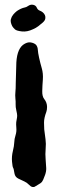

<svg xmlns="http://www.w3.org/2000/svg" viewBox="-20 -755 242 803"><path d="M45.9 -408.2 47.9 -477.5Q47.9 -544.9 76.2 -567.4Q93.8 -580.1 108.4 -577.6Q123 -575.2 130.9 -567.4Q137.7 -558.6 138.2 -546.9Q138.7 -535.2 143.6 -513.2Q148.4 -491.2 154.8 -469.2Q161.1 -447.3 159.2 -421.9Q157.2 -396.5 156.7 -374Q156.2 -351.6 165 -340.8Q176.8 -326.2 176.8 -307.6Q176.8 -295.9 173.8 -287.1Q164.1 -261.7 164.1 -242.2Q164.1 -222.7 165 -213.9Q168 -190.4 170.4 -172.4Q172.9 -154.3 170.9 -132.3Q168.9 -110.4 170.9 -87.9Q172.9 -65.4 173.3 -51.8Q173.8 -38.1 168.5 -23.4Q163.1 -8.8 160.6 -3.4Q158.2 2 155.3 5.9Q151.4 10.7 140.6 16.6Q129.9 22.5 126 25.4Q122.1 28.3 115.2 26.9Q108.4 25.4 100.6 17.1Q92.8 8.8 82 3.9Q71.3 -1 57.1 -7.8Q43 -14.6 40.5 -29.8Q38.1 -44.9 37.1 -47.9Q36.1 -50.8 35.2 -52.7Q32.2 -56.6 30.3 -78.6Q28.3 -100.6 33.7 -122.6Q39.1 -144.5 39.6 -159.2Q40 -173.8 44.9 -189Q49.8 -204.1 48.3 -220.2Q46.9 -236.3 47.9 -244.1Q48.8 -252 50.3 -258.3Q51.8 -264.6 51.8 -271.5Q51.8 -278.3 48.3 -293Q44.9 -307.6 45.4 -318.8Q45.9 -330.1 44.4 -343.3Q43 -356.4 44.4 -369.6Q45.9 -382.8 45.9 -408.2ZM118.2 -632.8Q93.8 -621.1 71.8 -623.5Q49.8 -626 43 -631.8Q36.1 -637.7 31.2 -645.5Q22.5 -663.1 25.4 -674.3Q28.3 -685.5 35.2 -693.8Q42 -702.1 50.8 -709Q68.4 -720.7 83 -723.6Q89.8 -724.6 96.7 -729.5Q107.4 -737.3 118.7 -734.9Q129.9 -732.4 133.8 -723.1Q137.7 -713.9 145.5 -710.9Q153.3 -708 159.2 -703.1Q165 -698.2 168 -691.4Q170.9 -684.6 169.4 -676.8Q168 -668.9 158.7 -660.6Q149.4 -652.3 139.6 -645Q129.9 -637.7 118.2 -632.8Z"/></svg>

Font: Creepster
Style: Regular
Weight: 400
Designer: Font Diner, Inc
Foundry: Font Diner, Inc
Version: Version 1.002